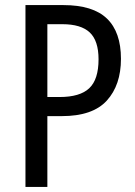

<svg xmlns="http://www.w3.org/2000/svg" viewBox="-20 -734 532 754"><path d="M229 -714Q345 -714 400 -661Q455 -608 455 -503Q455 -400 399.5 -339Q344 -278 223 -278H166V0H80V-714ZM225 -639H166V-353H214Q294 -353 330.5 -387.5Q367 -422 367 -501Q367 -574 332.5 -606.5Q298 -639 225 -639Z"/></svg>

Font: Noto Sans Lao Condensed
Style: Regular
Weight: 400
Width: 3
Designer: Monotype Design Team
Foundry: Monotype Imaging Inc.
Version: Version 2.003; ttfautohint (v1.8.4.7-5d5b)